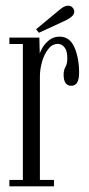

<svg xmlns="http://www.w3.org/2000/svg" viewBox="-20 -656 315 676"><path d="M13 0V-22.5H60.5V-501H13V-523.5H118.5L120 -467.5Q121 -473 129.2 -487.5Q137.5 -502 152.8 -514.5Q168 -527 190 -527Q225.5 -527 242 -489.5Q258.5 -452 258.5 -399.5Q258.5 -354 231 -354Q204 -354 204 -393Q204 -409.5 210.5 -420.5Q217 -431.5 217 -450.5Q217 -477 207.2 -489.2Q197.5 -501.5 183.5 -501.5Q164 -501.5 149.8 -483.2Q135.5 -465 128 -438.5Q120.5 -412 120.5 -387V-22.5H170V0ZM117 -540.5 107 -553 191 -622.5Q206.5 -636 220 -636Q232.5 -636 239 -624.5Q241.5 -620 241.5 -615Q241.5 -605.5 232.2 -597.5Q223 -589.5 211 -584Z"/></svg>

Font: Imbue 50pt Light
Style: Regular
Weight: 300
Designer: Tyler Finck
Foundry: Etcetera Type Company
Version: Version 1.102; ttfautohint (v1.8.3)